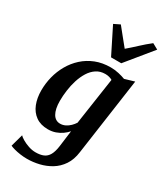

<svg xmlns="http://www.w3.org/2000/svg" viewBox="-263 -940 1094 1287"><g transform="rotate(30 284.0 -296.5)"><path d="M462.5 34.5Q454.5 96.5 426.2 138.2Q398 180 357 204.8Q316 229.5 269.2 240.5Q222.5 251.5 176.5 251.5Q151 251.5 124.8 247.8Q98.5 244 77 238.2Q55.5 232.5 44 226.5L70.5 131Q78.5 140.5 100 153.2Q121.5 166 149.5 175.5Q177.5 185 205 185Q241 185 265.5 174.5Q290 164 304.5 138.2Q319 112.5 325 67L341 -56.5Q326 -39 305 -24Q284 -9 257.5 0.5Q231 10 199 10Q142.5 10 105 -16.8Q67.5 -43.5 49.2 -89.8Q31 -136 31 -194.5Q31 -248 44.2 -300.8Q57.5 -353.5 84.2 -400.2Q111 -447 150.5 -483Q190 -519 242 -539.8Q294 -560.5 358.5 -560.5Q389.5 -560.5 420.5 -553.5Q451.5 -546.5 472.5 -538L547 -560ZM403.5 -490Q393 -496.5 378.8 -500.2Q364.5 -504 348.5 -504Q310 -504 280.8 -484.8Q251.5 -465.5 231.2 -433Q211 -400.5 198.2 -360.2Q185.5 -320 179.8 -277.5Q174 -235 174 -196Q174 -164 179.2 -139.2Q184.5 -114.5 194.5 -97.5Q204.5 -80.5 218.8 -72Q233 -63.5 251 -63.5Q272 -63.5 290.8 -72.8Q309.5 -82 324.8 -97Q340 -112 350 -128ZM325.5 -619.5 225 -820.5 272 -843.5Q297.5 -813 323.2 -780Q349 -747 376 -715Q413.5 -747 448.5 -779.8Q483.5 -812.5 523 -843.5L567.5 -819L404.5 -619.5Z"/></g></svg>

Font: Merriweather 36pt
Style: Bold Italic
Weight: 700
Italic angle: -7.8°
Version: Version 2.101